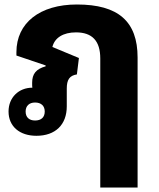

<svg xmlns="http://www.w3.org/2000/svg" viewBox="-20 -595 707 854"><path d="M426 239H592V-339C592 -500 506 -575 322 -575C157 -575 53 -493 53 -363V-348L183 -304V-300C140 -288 123 -266 123 -227V-220C123 -215 123 -210 124 -205C63 -205 18 -161 18 -99C18 -33 67 9 142 9C226 9 277 -40 277 -122V-201C277 -240 289 -259 322 -264L331 -337L213 -386C223 -427 261 -451 318 -451C390 -451 426 -413 426 -335ZM136 -59C110 -59 94 -73 94 -99C94 -124 110 -139 136 -139C163 -139 179 -124 179 -99C179 -73 163 -59 136 -59Z"/></svg>

Font: Noto Sans Thai Looped ExtraBold
Style: Regular
Weight: 800
Designer: Cadson Demak Team
Foundry: Cadson Demak Co., Ltd.
Version: Version 1.001